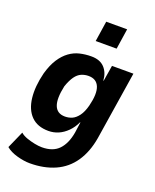

<svg xmlns="http://www.w3.org/2000/svg" viewBox="-166 -827 899 1112"><g transform="rotate(20 283.5 -271.0)"><path d="M156 190Q120 190 77 178Q34 166 8 144L55 38Q71 52 95.5 60.5Q120 69 145 74Q170 79 190 79Q258 79 294 41Q330 3 342 -67L351 -132L349 -133Q333 -98 308 -73Q283 -48 254 -35.5Q225 -23 193 -23Q125 -23 86.5 -62Q48 -101 40 -170Q32 -239 54 -327Q70 -383 93.5 -419Q117 -455 146.5 -476.5Q176 -498 210 -506Q244 -514 281 -514Q334 -514 362 -484Q390 -454 393 -406L395 -405L411 -503H543L477 -82Q462 7 420 68.5Q378 130 310.5 160Q243 190 156 190ZM255 -134Q278 -134 298.5 -143Q319 -152 337 -176Q355 -200 366 -242Q386 -321 369.5 -361.5Q353 -402 304 -402Q281 -402 260 -393Q239 -384 222.5 -361Q206 -338 192 -298Q174 -216 190 -175Q206 -134 255 -134ZM273 -606 292 -732H421L402 -606Z"/></g></svg>

Font: Nunito Sans 7pt Condensed ExtraBold
Style: Italic
Weight: 800
Width: 3
Italic angle: -9°
Designer: Vernon Adams
Foundry: Vernon Adams
Version: Version 3.101;gftools[0.9.27]